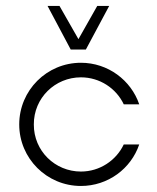

<svg xmlns="http://www.w3.org/2000/svg" viewBox="-20 -615 527 643"><path d="M216.8 -449.2H267.6L345.7 -595.2H305.7L242.7 -483.9L179.2 -595.2H139.2ZM251 7.8C341.8 7.8 418.9 -50.3 446.3 -131.3H394.5C369.1 -77.6 314 -40.5 251 -40.5C164.6 -40.5 92.8 -109.4 93.3 -198.2C92.8 -287.1 164.6 -356 251 -356C314 -356 369.1 -319.3 394.5 -265.6H446.3C418.9 -346.2 341.8 -404.8 251 -404.8C136.7 -404.8 44.4 -312.5 44.4 -198.2C44.4 -84.5 136.7 7.8 251 7.8Z"/></svg>

Font: Now Light
Style: Regular
Weight: 300
Designer: Alfredo Marco Pradil
Foundry: Alfredo Marco Pradil
Version: Version 1.200;hotconv 1.0.109;makeotfexe 2.5.65596